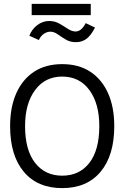

<svg xmlns="http://www.w3.org/2000/svg" viewBox="-20 -957 640 988"><path d="M300 11Q173 11 102.5 -73Q32 -157 32 -308Q32 -406 64 -477.5Q96 -549 155.5 -588Q215 -627 300 -627Q385 -627 444.5 -588Q504 -549 536 -477.5Q568 -406 568 -308Q568 -157 497.5 -73Q427 11 300 11ZM300 -53Q389 -53 440 -119Q491 -185 491 -308Q491 -424 440 -493.5Q389 -563 300 -563Q212 -563 160.5 -493.5Q109 -424 109 -308Q109 -185 160.5 -119Q212 -53 300 -53ZM421 -838 469 -815Q447 -773 424 -756.5Q401 -740 370 -740Q341 -740 318.5 -753.5Q296 -767 277 -780.5Q258 -794 239 -794Q223 -794 206.5 -783.5Q190 -773 180 -751L131 -773Q144 -807 172 -828Q200 -849 233 -849Q262 -849 285.5 -835.5Q309 -822 329.5 -808.5Q350 -795 369 -795Q383 -795 396 -805Q409 -815 421 -838ZM143 -879V-937H447V-879Z"/></svg>

Font: Inconsolata Expanded
Style: Regular
Weight: 400
Width: 7
Monospace: yes
Designer: Raph Levien, Cyreal, Brenton Simpson
Foundry: Raph Levien, Cyreal, Google
Version: Version 3.000; ttfautohint (v1.8.2.53-6de2)